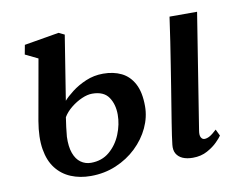

<svg xmlns="http://www.w3.org/2000/svg" viewBox="-67 -656 949 755"><g transform="rotate(-10 407.5 -278.0)"><path d="M645.5 10Q622 10 605.2 2.8Q588.5 -4.5 580.2 -18.8Q572 -33 574.5 -54.5Q576 -69 579.2 -91Q582.5 -113 587 -141.8Q591.5 -170.5 597.2 -205Q603 -239.5 609.2 -279.2Q615.5 -319 622.5 -363Q629.5 -407 636.8 -454.8Q644 -502.5 651 -552.5H761L687.5 -90.5Q684.5 -72.5 689.5 -63.8Q694.5 -55 703 -55Q713 -55 724.2 -61.2Q735.5 -67.5 752.5 -83.5L765 -57.5Q760 -49.5 744.2 -33.5Q728.5 -17.5 703.5 -3.8Q678.5 10 645.5 10ZM238 11Q194.5 11 159 -3.8Q123.5 -18.5 100 -48.8Q76.5 -79 68.8 -126Q61 -173 72 -238L115 -480L64.5 -504.5L71.5 -542L210 -565.5L233 -554.5L192 -297.5Q204.5 -312 228.8 -330.8Q253 -349.5 285.2 -363.2Q317.5 -377 354.5 -377Q396 -377 427.5 -361.5Q459 -346 477 -312Q495 -278 495 -222.5Q495 -179 475.5 -137.2Q456 -95.5 421 -62Q386 -28.5 339.2 -8.8Q292.5 11 238 11ZM247.5 -40Q291 -40 321.2 -65.5Q351.5 -91 367.5 -130.2Q383.5 -169.5 383.5 -208.5Q383.5 -250 364 -278.5Q344.5 -307 298.5 -307Q279.5 -307 256.8 -297Q234 -287 213.5 -270.5Q193 -254 181 -234Q178 -214.5 175.5 -195.2Q173 -176 171.5 -157.5Q170 -118 179.5 -91.8Q189 -65.5 207 -52.8Q225 -40 247.5 -40Z"/></g></svg>

Font: Merriweather 24pt Medium
Style: Italic
Weight: 500
Italic angle: -7.8°
Version: Version 2.101